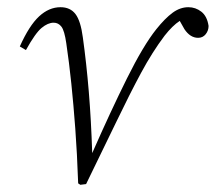

<svg xmlns="http://www.w3.org/2000/svg" viewBox="-20 -505 599 533"><path d="M197 4Q194 -81 189 -148Q184 -215 178 -273Q172 -331 164 -385Q159 -420 150.5 -431Q142 -442 129 -442Q113 -442 95.5 -427.5Q78 -413 52 -366L35 -376Q61 -434 88.5 -459.5Q116 -485 148 -485Q175 -485 189.5 -466Q204 -447 210 -401Q220 -329 226.5 -250.5Q233 -172 236 -80Q287 -196 332.5 -287.5Q378 -379 414 -424Q438 -454 459 -469.5Q480 -485 503 -485Q523 -485 539 -472.5Q555 -460 559 -433Q559 -420 551 -410Q543 -400 530 -400Q508 -400 492 -424L479 -447Q459 -434 437 -406Q403 -361 371.5 -302.5Q340 -244 303.5 -168Q267 -92 219 6L203 8Z"/></svg>

Font: Source Serif Pro Light
Style: Italic
Weight: 300
Italic angle: -12°
Designer: Frank Grießhammer
Foundry: Adobe Systems Incorporated
Version: Version 3.001;hotconv 1.0.111;makeotfexe 2.5.65597